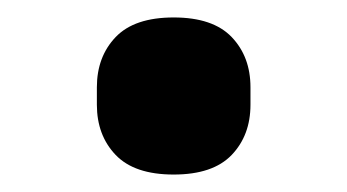

<svg xmlns="http://www.w3.org/2000/svg" viewBox="-20 -413 398 220"><path d="M179 -213Q134 -213 112.5 -235.5Q91 -258 91 -293V-313Q91 -348 112.5 -370.5Q134 -393 179 -393Q224 -393 245.5 -370.5Q267 -348 267 -313V-293Q267 -258 245.5 -235.5Q224 -213 179 -213Z"/></svg>

Font: Aneliza ExtraBold
Style: Regular
Weight: 800
Designer: Mike Abbink, Paul van der Laan, Pieter van Rosmalen
Foundry: Bold Monday
Version: Version 3.001;September 8, 2019;FontCreator 11.5.0.2425 64-b